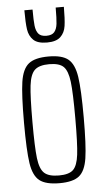

<svg xmlns="http://www.w3.org/2000/svg" viewBox="-53 -751 427 794"><g transform="rotate(-5 161.0 -354.5)"><path d="M37 -254Q37 -370 45 -423Q53 -476 79 -497Q105 -518 162 -518Q218 -518 243.5 -497Q269 -476 277 -423Q285 -370 285 -254Q285 -138 277 -85.5Q269 -33 243.5 -12.5Q218 8 162 8Q105 8 79 -12.5Q53 -33 45 -85.5Q37 -138 37 -254ZM250 -254Q250 -360 244.5 -405.5Q239 -451 221.5 -468.5Q204 -486 162 -486Q120 -486 101.5 -468.5Q83 -451 77.5 -405Q72 -359 72 -254Q72 -149 77.5 -103.5Q83 -58 101.5 -41Q120 -24 162 -24Q204 -24 221.5 -41Q239 -58 244.5 -103Q250 -148 250 -254ZM79 -717H113Q113 -672 115.5 -650Q118 -628 128 -616Q138 -604 161 -604Q184 -604 194 -616Q204 -628 206.5 -649.5Q209 -671 209 -717H243Q243 -666 239 -638Q235 -610 217 -593Q199 -576 161 -576Q122 -576 104.5 -593Q87 -610 83 -637.5Q79 -665 79 -717Z"/></g></svg>

Font: Saira Ultra Condensed Thin
Style: Regular
Weight: 100
Width: 1
Designer: Hector Gatti with collaboration of the Omnibus-Type team
Foundry: Omnibus-Type
Version: Version 1.001; ttfautohint (v1.8)